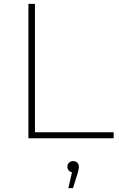

<svg xmlns="http://www.w3.org/2000/svg" viewBox="-20 -720 622 1000"><path d="M128 -700H162V-31H572V0H128ZM391 148Q391 161 384 184L360 260H336L355 177Q345 176 338 167.5Q331 159 331 148Q331 136 339.5 127.5Q348 119 361 119Q375 119 383 128Q391 137 391 148Z"/></svg>

Font: Montserrat Alternates ExLight
Style: Regular
Weight: 275
Designer: Julieta Ulanovsky
Foundry: Julieta Ulanovsky
Version: Version 7.200